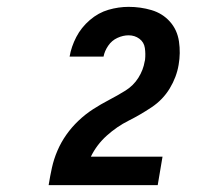

<svg xmlns="http://www.w3.org/2000/svg" viewBox="-20 -838 616 560"><path d="M122 -298H440L454 -381H245Q262 -416 291.5 -442.5Q321 -469 355 -486Q389 -503 422 -525Q455 -547 475 -580Q495 -613 501 -649Q507 -683 502 -717Q497 -751 475.5 -775Q454 -799 422 -808.5Q390 -818 355 -818Q326 -818 296.5 -809.5Q267 -801 242 -779.5Q217 -758 202.5 -730Q188 -702 183 -673H282Q285 -689 295.5 -704.5Q306 -720 322.5 -727.5Q339 -735 355 -735Q373 -735 386.5 -725Q400 -715 402.5 -698Q405 -681 403 -663L402 -659Q398 -634 383.5 -611Q369 -588 345.5 -573.5Q322 -559 298 -546.5Q274 -534 251.5 -519.5Q229 -505 209 -486Q189 -467 173.5 -445Q158 -423 147.5 -398.5Q137 -374 131.5 -349Q126 -324 122 -299Z"/></svg>

Font: Iosevka Sparkle XBdObl
Style: Regular
Weight: 800
Italic angle: -9°
Designer: Belleve Invis
Foundry: Belleve Invis
Version: Version 4.5.0; ttfautohint (v1.8.3)